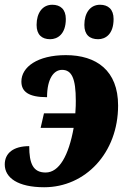

<svg xmlns="http://www.w3.org/2000/svg" viewBox="-29 -778 542 808"><path d="M384 -613C415 -613 449 -634 449 -698C449 -739 426 -758 392 -758C351 -758 326 -724 326 -673C326 -632 348 -613 384 -613ZM182 -613C213 -613 248 -634 248 -698C248 -739 225 -758 191 -758C150 -758 125 -724 125 -673C125 -632 147 -613 182 -613ZM157 10C330 10 468 -134 468 -334C468 -481 377 -546 248 -546C129 -546 61 -496 61 -435C61 -393 90 -369 169 -369C169 -448 198 -484 232 -484C273 -484 290 -448 290 -354C290 -341 290 -327 288 -301H156L142 -240H281C260 -123 220 -52 163 -52C110 -52 94 -90 94 -163C28 -163 -9 -134 -9 -86C-9 -30 46 10 157 10Z"/></svg>

Font: Noto Serif Condensed Black
Style: Italic
Weight: 900
Width: 3
Italic angle: -12°
Designer: Monotype Design Team
Foundry: Monotype Imaging Inc.
Version: Version 2.013